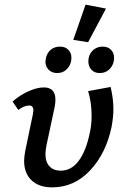

<svg xmlns="http://www.w3.org/2000/svg" viewBox="-20 -802 543 828"><path d="M84 -108Q84 -125 89 -152L122 -310Q124 -322 124 -326Q124 -347 106 -347Q84 -347 59 -328L34 -364Q66 -392 103 -408.5Q140 -425 169 -425Q219 -425 219 -372Q219 -359 216 -342L181 -178Q176 -153 176 -138Q176 -103 193.5 -84.5Q211 -66 242 -66Q288 -66 319.5 -108.5Q351 -151 367 -228Q375 -261 375 -304Q375 -361 360 -409L457 -427Q469 -377 469 -332Q469 -297 461 -254Q437 -140 368.5 -67Q300 6 205 6Q148 6 116 -24.5Q84 -55 84 -108ZM296 -630 349 -782 437 -765 360 -620ZM176 -536Q176 -540 178 -552Q183 -574 199 -587.5Q215 -601 239 -601Q261 -601 274.5 -587.5Q288 -574 288 -553Q288 -525 270.5 -506Q253 -487 227 -487Q204 -487 190 -501Q176 -515 176 -536ZM361 -538Q361 -565 378.5 -583Q396 -601 423 -601Q445 -601 458.5 -587.5Q472 -574 472 -553Q472 -525 454.5 -506Q437 -487 410 -487Q387 -487 374 -501.5Q361 -516 361 -538Z"/></svg>

Font: Ysabeau Semibold
Style: Italic
Weight: 600
Italic angle: -12°
Designer: Christian Thalmann (Catharsis Fonts)
Version: Version 0.003